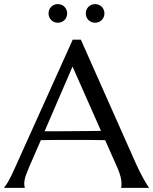

<svg xmlns="http://www.w3.org/2000/svg" viewBox="-30 -906 738 926"><path d="M554.2 0V-2Q555.2 -4.4 555.7 -9.3Q556.2 -14.2 556.2 -18.1Q556.2 -33.2 552 -51.5Q547.9 -69.8 536.1 -97.2L477.1 -230Q449.7 -231 404.3 -231Q358.9 -231 306.2 -231Q267.6 -231 231.7 -231Q195.8 -231 167 -230L110.8 -101.1Q103.5 -83 95.2 -61.5Q86.9 -40 86.9 -18.1Q86.9 -11.7 87.9 -7.6Q88.9 -3.4 89.8 -2V0H-9.8V-2Q-1 -11.2 12.2 -34.9Q25.4 -58.6 41 -94.2L320.8 -714.8H359.9L625 -118.2Q634.3 -97.2 644.3 -77.4Q654.3 -57.6 663.1 -42Q671.9 -26.4 678.7 -15.6Q685.5 -4.9 688 -2V0ZM237.8 -272.9Q266.1 -272.9 295.9 -273.2Q325.7 -273.4 354.2 -273.7Q382.8 -273.9 409.2 -274.2Q435.5 -274.4 457 -274.9L319.8 -585L185.1 -272.9ZM204.1 -841.3Q204.1 -850.6 207.5 -858.9Q210.9 -867.2 217 -873.3Q223.1 -879.4 231.2 -882.8Q239.3 -886.2 249 -886.2Q258.3 -886.2 266.6 -882.8Q274.9 -879.4 281 -873.3Q287.1 -867.2 290.5 -858.9Q293.9 -850.6 293.9 -841.3Q293.9 -832 290.5 -823.7Q287.1 -815.4 281 -809.3Q274.9 -803.2 266.6 -799.8Q258.3 -796.4 249 -796.4Q239.3 -796.4 231.2 -799.8Q223.1 -803.2 217 -809.3Q210.9 -815.4 207.5 -823.7Q204.1 -832 204.1 -841.3ZM383.8 -841.3Q383.8 -850.6 387.2 -858.9Q390.6 -867.2 396.7 -873.3Q402.8 -879.4 411.1 -882.8Q419.4 -886.2 428.7 -886.2Q438 -886.2 446.3 -882.8Q454.6 -879.4 460.7 -873.3Q466.8 -867.2 470.2 -858.9Q473.6 -850.6 473.6 -841.3Q473.6 -832 470.2 -823.7Q466.8 -815.4 460.7 -809.3Q454.6 -803.2 446.3 -799.8Q438 -796.4 428.7 -796.4Q419.4 -796.4 411.1 -799.8Q402.8 -803.2 396.7 -809.3Q390.6 -815.4 387.2 -823.7Q383.8 -832 383.8 -841.3Z"/></svg>

Font: Marcellus SC
Style: Regular
Weight: 400
Designer: Astigmatic (AOETI)
Foundry: Astigmatic (AOETI)
Version: Version 1.001